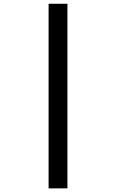

<svg xmlns="http://www.w3.org/2000/svg" viewBox="-20 -865 626 1036"><path d="M242.2 151.4V-844.7H343.8V151.4Z"/></svg>

Font: CaskaydiaCove NFP
Style: Italic
Weight: 400
Italic angle: -10°
Designer: Aaron Bell
Foundry: Saja Typeworks
Version: Version 2111.001; VTT 6.35;Nerd Fonts 3.1.1